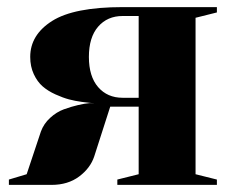

<svg xmlns="http://www.w3.org/2000/svg" viewBox="-20 -520 670 540"><path d="M370 -220H290L245 -80Q234 -47 202.5 -23.5Q171 0 125 0H5V-15L55 -30L95 -150Q103 -172 121 -188.5Q139 -205 159.5 -212.5Q180 -220 199.5 -224.5Q219 -229 232 -230H245Q241 -230 234.5 -230.5Q228 -231 209.5 -233.5Q191 -236 174 -240.5Q157 -245 136 -254.5Q115 -264 100 -277Q85 -290 75 -311.5Q65 -333 65 -360Q65 -422 126.5 -461Q188 -500 325 -500H590V-485L530 -470V-30L590 -15V0H310V-15L370 -30ZM325 -245H370V-475H325Q282 -475 256 -445Q230 -415 230 -360Q230 -305 256 -275Q282 -245 325 -245Z"/></svg>

Font: Yeseva One
Style: Regular
Weight: 400
Designer: Jovanny Lemonad
Foundry: Jovanny Lemonad
Version: Version 2.000